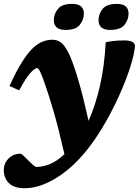

<svg xmlns="http://www.w3.org/2000/svg" viewBox="-36 -736 715 988"><path d="M62.5 -271 13 -293.5Q47 -368.5 76.5 -415.5Q106 -462.5 132.5 -487.8Q159 -513 184 -522.2Q209 -531.5 234 -531.5Q260 -531.5 279 -516.2Q298 -501 318 -461Q335.5 -426 361.8 -341.5Q388 -257 419.5 -114Q455.5 -194.5 478.5 -295Q501.5 -395.5 508 -518.5Q523.5 -522.5 548.8 -525.2Q574 -528 605.5 -528Q635 -527.5 647.2 -519.2Q659.5 -511 658.5 -496Q654 -455 636.5 -398.2Q619 -341.5 591.5 -276.8Q564 -212 529.5 -147.2Q495 -82.5 456.5 -25.5Q372.5 99 275 165.8Q177.5 232.5 91.5 232.5Q35.5 232.5 9.5 206Q-16.5 179.5 -16.5 139Q-16.5 105 7.8 80Q32 55 70 55Q74 55 84.2 64.5Q94.5 74 106.5 86.5Q118.5 99 131.8 111Q145 123 152 123Q185.5 123 222 107.8Q258.5 92.5 295.5 57.5Q266 -72 242 -155.2Q218 -238.5 199 -292.5Q185.5 -332 177.2 -352Q169 -372 164 -378.8Q159 -385.5 154.5 -385.5Q143 -385.5 120.8 -361.2Q98.5 -337 62.5 -271ZM301.5 -582Q241 -582 241 -632.5Q241 -663.5 261.8 -689.8Q282.5 -716 335.5 -716Q395.5 -716 395.5 -666Q395.5 -635 374.8 -608.5Q354 -582 301.5 -582ZM531 -582Q471 -582 471 -632.5Q471 -663.5 491.8 -689.8Q512.5 -716 565 -716Q625.5 -716 625.5 -666Q625.5 -635 604.8 -608.5Q584 -582 531 -582Z"/></svg>

Font: Newsreader 6pt
Style: Bold Italic
Weight: 700
Italic angle: -17°
Designer: Hugues Gentile
Foundry: Production Type
Version: Version 1.003; ttfautohint (v1.8.3)